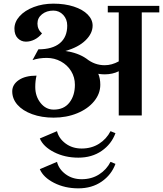

<svg xmlns="http://www.w3.org/2000/svg" viewBox="-20 -632 892 1051"><path d="M852 -600V-564H756V0H630V-242Q596 -225 553 -225Q535 -225 518 -228Q529 -202 529 -168Q529 -119 495 -77.5Q461 -36 402.5 -12Q344 12 274 12Q208 12 156 -7Q104 -26 75.5 -58.5Q47 -91 47 -132Q47 -169 82.5 -193.5Q118 -218 180 -218Q173 -190 173 -156Q173 -105 202 -68.5Q231 -32 274 -32Q330 -32 360 -70.5Q390 -109 390 -168Q390 -209 369.5 -242.5Q349 -276 313.5 -295.5Q278 -315 236 -315Q193 -315 158 -303L190 -362Q267 -362 307.5 -395.5Q348 -429 348 -492Q348 -527 326 -550.5Q304 -574 272 -574Q235 -574 210 -554Q185 -534 185 -503Q185 -471 210 -449Q192 -427 169 -415.5Q146 -404 122 -404Q96 -404 77.5 -422.5Q59 -441 59 -475Q59 -512 87.5 -543.5Q116 -575 165 -593.5Q214 -612 272 -612Q335 -612 384 -596Q433 -580 460 -552.5Q487 -525 487 -492Q487 -449 448 -411Q409 -373 338 -353Q407 -343 453 -311Q498 -275 553 -275Q592 -275 630 -296V-564H570V-600ZM612 97Q590 157 536.5 194Q483 231 409 231Q335 231 276 201Q217 171 198 126L292 86Q302 126 339 153.5Q376 181 427 181Q481 181 522 155Q563 129 585 86ZM612 265Q590 325 536.5 362Q483 399 409 399Q335 399 276 369Q217 339 198 294L292 254Q302 294 339 321.5Q376 349 427 349Q481 349 522 323Q563 297 585 254Z"/></svg>

Font: Arya
Style: Bold
Weight: 700
Designer: Eduardo Rodriguez Tunni, Modular Infotech
Foundry: Eduardo Rodriguez Tunni, Modular Infotech
Version: Version 1.002